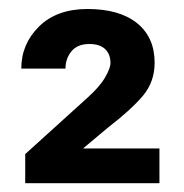

<svg xmlns="http://www.w3.org/2000/svg" viewBox="-20 -737 413 431"><path d="M337.9 -403.8V-325.7H36.6V-391.1L176.3 -517.6Q203.6 -542 215.8 -563Q228 -584 228 -595.7Q228 -615.2 216.1 -626.7Q204.1 -638.2 180.7 -638.2Q153.8 -638.2 140.4 -621.8Q127 -605.5 127 -583H27.8Q27.8 -638.2 67.6 -677.5Q107.4 -716.8 176.3 -716.8Q248 -716.8 287.6 -685.1Q327.1 -653.3 327.1 -596.2Q327.1 -553.2 300.8 -522Q274.4 -490.7 220.7 -449.2L166.5 -403.8Z"/></svg>

Font: Vazirmatn FD
Style: Bold
Weight: 700
Designer: Saber Rastikerdar
Foundry: Saber Rastikerdar
Version: Version 33.001